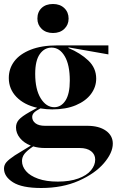

<svg xmlns="http://www.w3.org/2000/svg" viewBox="-22 -735 584 960"><path d="M-2 108Q-2 90 10 76Q22 62 52 42L132 -7Q98 -20 78 -44.5Q58 -69 58 -98Q58 -120 72.5 -136.5Q87 -153 126 -175L164 -196Q98 -211 60 -250.5Q22 -290 22 -345Q22 -392 49.5 -428.5Q77 -465 131.5 -486.5Q186 -508 264 -508H520V-463L321 -498L320 -495Q380 -470 419.5 -432.5Q459 -395 459 -342Q459 -300 433 -265Q407 -230 357.5 -209Q308 -188 239 -188Q210 -188 180 -193Q157 -181 148 -171.5Q139 -162 139 -150Q139 -131 155.5 -118.5Q172 -106 203 -106H414Q473 -106 507.5 -81.5Q542 -57 542 -17Q542 29 497.5 81Q453 133 371.5 169Q290 205 184 205Q88 205 43 176.5Q-2 148 -2 108ZM267 173Q327 173 369.5 157.5Q412 142 433 116.5Q454 91 454 63Q454 37 433.5 21Q413 5 376 5H201Q171 5 144 -3Q113 18 100.5 34Q88 50 88 70Q88 97 108 120.5Q128 144 168.5 158.5Q209 173 267 173ZM249 -199Q284 -199 305.5 -232.5Q327 -266 327 -332Q327 -411 301.5 -454Q276 -497 236 -497Q200 -497 177 -464.5Q154 -432 154 -366Q154 -288 181.5 -243.5Q209 -199 249 -199ZM165 -642Q165 -675 186 -695Q207 -715 243 -715Q278 -715 299.5 -694.5Q321 -674 321 -642Q321 -611 299.5 -590.5Q278 -570 243 -570Q208 -570 186.5 -590.5Q165 -611 165 -642Z"/></svg>

Font: Nyght Serif Medium
Style: Regular
Weight: 500
Designer: Maksym Kobuzan
Version: Version 0.410